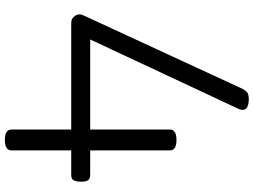

<svg xmlns="http://www.w3.org/2000/svg" viewBox="-150 -906 1069 810"><g transform="rotate(90 385.0 -500.5)"><path d="M570 14Q548 14 537 7Q526 0 526 -14V-266H76Q57 -266 46 -282.5Q35 -299 45 -319L354 -988Q362 -1004 372 -1010Q382 -1016 405 -1015Q420 -1014 430 -1009Q440 -1004 442.5 -994.5Q445 -985 438 -970L146 -346H526V-682Q526 -710 570 -710Q592 -710 603 -703Q614 -696 614 -682V-346H718Q732 -346 739 -338Q746 -330 746 -308Q746 -288 740.5 -277Q735 -266 718 -266H614V-14Q614 14 570 14Z"/></g></svg>

Font: Playwrite PE
Style: Regular
Weight: 400
Designer: Veronika Burian, José Scaglione
Foundry: TypeTogether
Version: Version 1.002